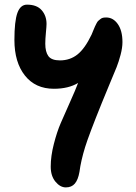

<svg xmlns="http://www.w3.org/2000/svg" viewBox="-20 -584 584 826"><path d="M263.2 222.2Q238.8 222.2 218.5 197.5Q198.2 172.9 198.2 132.8Q198.2 87.4 211.7 35.2Q225.1 -17.1 241.5 -54.9Q257.8 -92.8 281.5 -145.5Q305.2 -198.2 315.9 -227.1Q274.4 -202.1 211.9 -202.1Q132.3 -202.1 87.2 -259Q42 -315.9 42 -412.1Q42 -493.2 54.9 -528.6Q67.9 -564 96.2 -564Q138.7 -564 159.4 -540Q180.2 -516.1 180.2 -481Q180.2 -471.2 177.5 -443.4Q174.8 -415.5 174.8 -396Q174.8 -360.8 188.2 -342.5Q201.7 -324.2 237.8 -324.2Q281.2 -324.2 313.2 -349.6Q345.2 -375 374 -435.1Q376 -439.9 381.3 -452.9Q386.7 -465.8 388.4 -469.7Q390.1 -473.6 394.8 -482.7Q399.4 -491.7 402.8 -494.4Q406.2 -497.1 411.6 -501.7Q417 -506.3 423.1 -507.6Q429.2 -508.8 437 -508.8Q466.8 -508.8 486.8 -480.5Q506.8 -452.1 506.8 -402.8Q506.8 -378.9 498.8 -348.4Q490.7 -317.9 481.7 -295.2Q472.7 -272.5 451.2 -221.7Q429.7 -170.9 418 -141.1Q362.3 -3.4 346.2 48.8Q328.1 107.4 321.8 155.8Q315.9 189.5 302 205.8Q288.1 222.2 263.2 222.2Z"/></svg>

Font: Shantell Sans Irregular Bouncy
Style: Regular
Weight: 600
Designer: Stephen Nixon, Anya Danilova, Shantell Martin
Foundry: Arrow Type
Version: Version 1.006;[9816181b4]